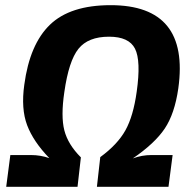

<svg xmlns="http://www.w3.org/2000/svg" viewBox="-20 -723 757 743"><path d="M20 -123H100Q137 -123 171 -111Q109 -175 85 -238.5Q61 -302 74 -395Q95 -552 173.5 -627.5Q252 -703 408 -703Q715 -703 670 -381Q656 -283 617.5 -225.5Q579 -168 494 -110Q529 -123 566 -123H648L632 0H355L368 -115Q435 -164 465.5 -219Q496 -274 509 -368Q526 -488 502.5 -534.5Q479 -581 402 -581Q321 -581 283.5 -534Q246 -487 229 -367Q215 -273 229 -218.5Q243 -164 293 -114L280 0H4Z"/></svg>

Font: Exo 2.0
Style: Bold Italic
Weight: 700
Italic angle: -8°
Designer: Natanael Gama
Version: Version 1.001;PS 001.001;hotconv 1.0.70;makeotf.lib2.5.58329